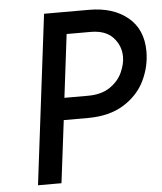

<svg xmlns="http://www.w3.org/2000/svg" viewBox="-52 -769 689 815"><g transform="rotate(-5 292.5 -361.5)"><path d="M585 -526Q585 -462 556.5 -402.5Q528 -343 466.5 -304.5Q405 -266 313 -266H210L177 0H77L166 -723H358Q460 -723 522.5 -671.5Q585 -620 585 -526ZM484 -512Q484 -559 452 -594Q420 -629 356 -629H254L221 -360H322Q379 -360 415.5 -385Q452 -410 468 -445.5Q484 -481 484 -512Z"/></g></svg>

Font: Josefin Sans
Style: Italic
Weight: 400
Italic angle: -7°
Designer: Santiago Orozco
Foundry: Typemade
Version: Version 2.000